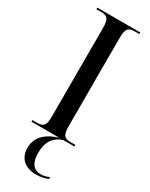

<svg xmlns="http://www.w3.org/2000/svg" viewBox="-243 -759 813 1041"><g transform="rotate(30 163.5 -239.0)"><path d="M29 0H204C121 24 81 71 81 133C81 201 127 236 194 236C221 236 248 230 267 221V210C247 219 229 222 214 222C169 222 145 190 145 127C145 54 178 16 228 0H298V-10H269C229 -10 216 -24 216 -80V-632C216 -690 229 -704 269 -704H298V-714H29V-704H59C98 -704 111 -690 111 -633V-80C111 -24 98 -10 59 -10H29Z"/></g></svg>

Font: Noto Serif Display Condensed Medium
Style: Regular
Weight: 500
Width: 3
Designer: Monotype Design Team
Foundry: Monotype Imaging Inc.
Version: Version 2.009